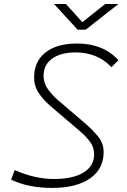

<svg xmlns="http://www.w3.org/2000/svg" viewBox="-20 -918 626 948"><path d="M237.3 9.8Q118.2 9.8 34.7 -31.2L52.7 -78.1Q152.3 -34.2 246.6 -34.2Q339.8 -34.2 392.3 -66.2Q444.8 -98.1 444.8 -155.8Q444.8 -189.9 425.5 -216.6Q406.2 -243.2 378.9 -266.6L225.6 -397.5Q192.9 -425.8 170.7 -459.5Q148.4 -493.2 148.4 -535.6Q148.4 -614.7 204.6 -658.9Q260.7 -703.1 360.8 -703.1Q489.7 -703.1 564.9 -620.6L530.3 -586.4Q492.2 -626 447.8 -642.6Q403.3 -659.2 355 -659.2Q279.8 -659.2 237.5 -628.7Q195.3 -598.1 195.3 -543.9Q195.3 -506.8 216.6 -477.5Q237.8 -448.2 268.1 -421.9L401.9 -307.6Q438.5 -275.9 465.1 -242.9Q491.7 -210 491.7 -167Q491.7 -83.5 424.3 -36.9Q356.9 9.8 237.3 9.8ZM363.3 -771.5 246.6 -898.4H305.2L386.7 -808.6L499.5 -898.4H564.9L403.3 -771.5Z"/></svg>

Font: CaskaydiaCove NFP ExtraLight
Style: Italic
Weight: 200
Italic angle: -10°
Designer: Aaron Bell
Foundry: Saja Typeworks
Version: Version 2111.001; VTT 6.35;Nerd Fonts 3.1.1